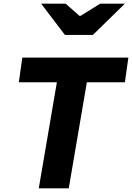

<svg xmlns="http://www.w3.org/2000/svg" viewBox="-20 -1030 722 1050"><path d="M291 -580H83L102 -715H682L663 -580H455L356 0H192ZM205 -1010H339L415 -943H420L528 -1010H663L488 -839H335Z"/></svg>

Font: Nebula Sans Bold
Style: Regular
Weight: 700
Italic angle: -9°
Designer: Paul D. Hunt for Adobe (as Source Sans)
Foundry: Nebula Entertainment & Broadcasting LLC
Version: Version 1.010